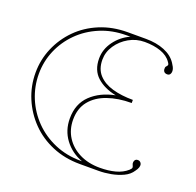

<svg xmlns="http://www.w3.org/2000/svg" viewBox="-126 -837 1007 987"><g transform="rotate(20 377.5 -343.5)"><path d="M409 17Q327 17 258 -12Q189 -41 139.5 -92Q90 -143 62.5 -208.5Q35 -274 35 -347Q35 -418 62.5 -482.5Q90 -547 139.5 -597Q189 -647 258 -675.5Q327 -704 409 -704H509Q567 -704 611 -686Q655 -668 677 -634Q690 -615 692.5 -602.5Q695 -590 691 -581Q686 -568 669.5 -570Q653 -572 651 -589Q650 -601 654.5 -605.5Q659 -610 661.5 -615Q664 -620 655 -632Q636 -660 597.5 -673.5Q559 -687 509 -687Q463 -687 423.5 -664.5Q384 -642 359.5 -605.5Q335 -569 335 -527Q335 -476 363.5 -445Q392 -414 441 -400Q490 -386 553 -386V-369Q480 -369 422.5 -349Q365 -329 332 -288.5Q299 -248 299 -186Q299 -132 326 -90Q353 -48 401 -24Q449 0 512 0Q559 0 596.5 -10Q634 -20 660 -43Q671 -53 670.5 -59Q670 -65 666.5 -71.5Q663 -78 664 -87Q667 -104 682 -104.5Q697 -105 703 -91Q709 -74 690 -49Q674 -24 644 -10Q614 4 579.5 10.5Q545 17 512 17ZM409 0H415Q354 -23 317.5 -72Q281 -121 281 -186Q281 -266 331 -314Q381 -362 462 -378Q397 -391 357 -427Q317 -463 317 -527Q317 -578 349 -621.5Q381 -665 430 -687H409Q331 -687 265.5 -659.5Q200 -632 152.5 -584.5Q105 -537 79 -476Q53 -415 53 -347Q53 -278 79 -215.5Q105 -153 152.5 -104.5Q200 -56 265.5 -28Q331 0 409 0Z"/></g></svg>

Font: Grandiflora One
Style: Regular
Weight: 400
Designer: Haesung Cho
Foundry: JAMO
Version: Version 1.000; ttfautohint (v1.8.4.7-5d5b);gftools[0.9.28]